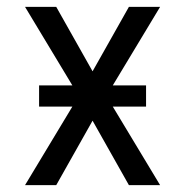

<svg xmlns="http://www.w3.org/2000/svg" viewBox="-20 -540 540 560"><path d="M53 0 191 -229H94V-291H191L53 -520H144L250 -332L356 -520H447L309 -291H406V-229H309L447 0H356L250 -188L144 0Z"/></svg>

Font: Iosevka
Style: Regular
Weight: 400
Monospace: yes
Designer: Belleve Invis
Foundry: Belleve Invis
Version: Version 33.2.3; ttfautohint (v1.8.4)